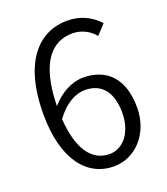

<svg xmlns="http://www.w3.org/2000/svg" viewBox="-139 -842 826 951"><g transform="rotate(-20 274.5 -366.0)"><path d="M299 13C410 13 505 -83 505 -223C505 -376 427 -453 303 -453C244 -453 180 -419 134 -364C138 -598 224 -677 328 -677C373 -677 417 -656 445 -621L492 -672C452 -714 399 -745 325 -745C185 -745 57 -637 57 -348C57 -109 158 13 299 13ZM136 -295C186 -365 244 -392 290 -392C384 -392 427 -325 427 -223C427 -122 372 -52 299 -52C202 -52 146 -140 136 -295Z"/></g></svg>

Font: ChiuKong Gothic MN Normal
Style: Regular
Weight: 350
Designer: Ryoko NISHIZUKA 西塚涼子 (kana, bopomofo & ideographs); Paul D. Hunt (Latin, Greek & Cyrillic); Sandoll Communications 산돌커뮤니
Foundry: Adobe
Version: Version 1.300